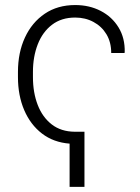

<svg xmlns="http://www.w3.org/2000/svg" viewBox="-20 -558 551 757"><path d="M254.4 178.7V8.3Q190.9 3.4 145.5 -31.5Q100.1 -66.4 75.4 -124Q50.8 -181.6 50.8 -253.9V-274.4Q50.8 -350.6 78.4 -410.2Q106 -469.7 156.5 -503.9Q207 -538.1 276.4 -538.1Q332.5 -538.1 377.2 -514.9Q421.9 -491.7 447.5 -449.7Q473.1 -407.7 471.7 -352.1L470.7 -349.1H418.5Q418.5 -391.6 399.7 -422.9Q380.9 -454.1 348.6 -471.4Q316.4 -488.8 276.4 -488.8Q222.2 -488.8 185.1 -460.4Q147.9 -432.1 128.9 -383.3Q109.9 -334.5 109.9 -274.4V-253.9Q109.9 -192.9 128.7 -144.3Q147.5 -95.7 184.1 -67.4Q220.7 -39.1 274.4 -38.6H313V178.7Z"/></svg>

Font: Roboto Slab LO Light
Style: Regular
Weight: 300
Designer: Google
Version: Version 2.000